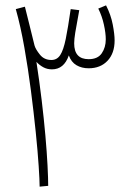

<svg xmlns="http://www.w3.org/2000/svg" viewBox="-20 -696 477 717"><path d="M160 -2 128 1Q128 -21 124.5 -75Q121 -129 113.5 -202.5Q106 -276 95.5 -357.5Q85 -439 71 -518.5Q57 -598 39 -662L73 -671Q81 -640 90 -603L109 -526Q113 -512 129 -492Q145 -472 172 -472Q193 -472 205 -490.5Q217 -509 225.5 -550.5Q234 -592 244 -662L276 -658Q265 -599 261 -574Q257 -549 257 -534Q257 -475 311 -475Q345 -475 360 -497Q375 -519 375 -549Q375 -572 368 -604Q361 -636 347 -664L376 -676Q394 -641 401 -604.5Q408 -568 408 -545Q408 -497 381.5 -469Q355 -441 311 -441Q285 -441 265.5 -452.5Q246 -464 237 -489Q219 -437 174 -437Q156 -437 141.5 -445Q127 -453 116 -465Q127 -394 135.5 -323Q144 -252 149.5 -189.5Q155 -127 157.5 -78Q160 -29 160 -2Z"/></svg>

Font: Noto Sans Arabic UI XCn XLt
Style: Regular
Weight: 200
Width: 2
Designer: Monotype Design Team, Nadine Chahine and Nizar Qandah
Foundry: Monotype Imaging Inc.
Version: Version 2.010; ttfautohint (v1.8.4.7-5d5b)